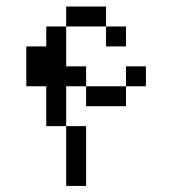

<svg xmlns="http://www.w3.org/2000/svg" viewBox="-20 -708 540 602"><path d="M312.5 -625H187.5V-687.5H312.5ZM62.5 -562.5H125V-625H187.5V-500H250V-437.5H187.5V-312.5H125V-437.5H62.5ZM187.5 -312.5H250V-125H187.5ZM250 -437.5H375V-375H250ZM312.5 -625H375V-562.5H312.5ZM375 -500H437.5V-437.5H375Z"/></svg>

Font: 寒蝉点阵体 16px
Style: Regular
Weight: 400
Designer: Designed by Warren2060
Foundry: ChillType
Version: Version 1.000